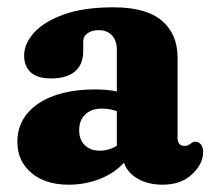

<svg xmlns="http://www.w3.org/2000/svg" viewBox="-20 -493 578 525"><path d="M27.5 -104.5Q27.5 -171 85 -209.8Q142.5 -248.5 240.5 -248.5Q273 -248.5 299.5 -243V-357Q299.5 -382 286.2 -396.2Q273 -410.5 250 -410.5Q231 -410.5 219.2 -402Q207.5 -393.5 207.5 -380V-352.5Q207.5 -316.5 184.8 -297.5Q162 -278.5 120 -278.5Q82 -278.5 64 -295.2Q46 -312 46 -341Q46 -373.5 73.2 -403.8Q100.5 -434 154.8 -453.5Q209 -473 290 -473Q379.5 -473 422.5 -436.5Q465.5 -400 465.5 -336V-115Q465.5 -106.5 470 -100.2Q474.5 -94 484.5 -94Q490.5 -94 494.2 -95.8Q498 -97.5 501 -100Q503.5 -102 506.5 -103.8Q509.5 -105.5 513.5 -105.5Q524 -105.5 529.8 -97.5Q535.5 -89.5 535.5 -77.5Q535.5 -45.5 505.5 -16.8Q475.5 12 424.5 12Q385.5 12 357 -4.2Q328.5 -20.5 319 -48Q293 -19.5 253 -3.8Q213 12 168 12Q103.5 12 65.5 -20.5Q27.5 -53 27.5 -104.5ZM196.5 -137.5Q196.5 -110.5 212 -95.8Q227.5 -81 252.5 -81Q278 -81 299.5 -94.5V-189Q280.5 -196 258 -196Q230 -196 213.2 -180.2Q196.5 -164.5 196.5 -137.5Z"/></svg>

Font: Fraunces 72pt SuperSoft
Style: Bold
Weight: 700
Version: Version 1.000;[0bf87f6ff]